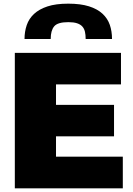

<svg xmlns="http://www.w3.org/2000/svg" viewBox="-20 -1029 724 1049"><path d="M61 -740H641V-568H286V-456H603V-284H286V-173H651V0H61ZM448 -816Q448 -839 444 -856Q440 -873 429.5 -884.5Q419 -896 400.5 -902Q382 -908 353 -908Q295 -908 276 -885Q257 -862 257 -816H114Q114 -856 126 -891.5Q138 -927 166 -953Q194 -979 239.5 -994Q285 -1009 353 -1009Q420 -1009 466 -994.5Q512 -980 540 -954Q568 -928 580 -893Q592 -858 592 -816Z"/></svg>

Font: Encode Sans Normal
Style: Black
Weight: 900
Designer: Pablo Impallari, Andres Torresi
Foundry: Pablo Impallari, Andres Torresi
Version: Version 1.000; ttfautohint (v1.00) -l 8 -r 50 -G 200 -x 14 -